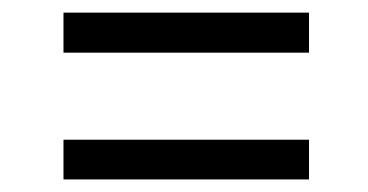

<svg xmlns="http://www.w3.org/2000/svg" viewBox="-20 -489 589 307"><path d="M474.1 -404.8V-468.8H81.5V-404.8ZM474.1 -202.1V-265.6H81.5V-202.1Z"/></svg>

Font: Shabnam FD Light
Style: Regular
Weight: 300
Foundry: DejaVu fonts team - Redesigned by Saber Rastikerdar - Based on Vazir font
Version: Version 5.00;October 20, 2019;FontCreator 12.0.0.2547 64-bit